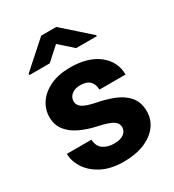

<svg xmlns="http://www.w3.org/2000/svg" viewBox="-183 -855 879 969"><g transform="rotate(-30 256.5 -370.0)"><path d="M332 -147Q332 -168.5 310.5 -183.3Q289.1 -198.2 225.6 -211.9Q172.9 -223.1 130.4 -243.4Q87.9 -263.7 63.2 -295.4Q38.6 -327.1 38.6 -373Q38.6 -417.5 64 -454.8Q89.4 -492.2 137.5 -515.1Q185.5 -538.1 252.9 -538.1Q357.9 -538.1 418.5 -490.2Q479 -442.4 479 -367.2H326.7Q326.7 -397.5 309.1 -416.3Q291.5 -435.1 252.4 -435.1Q222.2 -435.1 203.1 -419.7Q184.1 -404.3 184.1 -380.4Q184.1 -357.9 205.3 -343.5Q226.6 -329.1 277.8 -318.8Q333 -308.6 378.7 -290Q424.3 -271.5 451.9 -238.8Q479.5 -206.1 479.5 -152.3Q479.5 -106 451.7 -69.1Q423.8 -32.2 373 -11.2Q322.3 9.8 252.9 9.8Q178.2 9.8 126.7 -17.1Q75.2 -43.9 48.8 -85Q22.5 -126 22.5 -168.5H165.5Q167.5 -128.4 193.4 -111.1Q219.2 -93.8 256.3 -93.8Q293.5 -93.8 312.7 -108.6Q332 -123.5 332 -147ZM296.4 -750 450.2 -613.3V-607.4H329.6L252.4 -676.3L175.8 -607.4H57.6V-615.2L208.5 -750Z"/></g></svg>

Font: Vazirmatn RD ExtraBold
Style: Regular
Weight: 800
Designer: Saber Rastikerdar
Foundry: Saber Rastikerdar
Version: Version 32.102